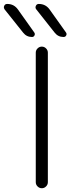

<svg xmlns="http://www.w3.org/2000/svg" viewBox="-61 -995 381 993"><path d="M124 -52.7V-722.7Q124 -735.4 133.3 -744.6Q142.6 -753.9 155.3 -753.9Q168 -753.9 177.2 -744.6Q186.5 -735.4 186.5 -722.7V-52.7Q186.5 -40 177.2 -30.8Q168 -21.5 155.3 -21.5Q142.6 -21.5 133.3 -30.8Q124 -40 124 -52.7ZM267.6 -803.7Q239.3 -803.7 221.7 -826.2L126 -947.3Q120.1 -955.1 124.5 -964.8Q128.9 -974.6 139.6 -974.6Q174.8 -974.6 195.3 -946.3L280.3 -827.1Q283.2 -823.2 283.2 -818.4Q283.2 -815.4 281.2 -811.5Q277.3 -803.7 267.6 -803.7ZM104.5 -803.7Q76.2 -803.7 58.6 -826.2L-37.1 -946.3Q-41 -952.1 -41 -957Q-41 -960.9 -39.1 -964.8Q-35.2 -974.6 -23.4 -974.6Q11.7 -974.6 32.2 -945.3L116.2 -827.1Q119.1 -823.2 119.1 -818.4Q119.1 -815.4 117.2 -811.5Q113.3 -803.7 104.5 -803.7Z"/></svg>

Font: irohamaru Light
Style: Regular
Weight: 200
Designer: [Source Han Sans]
Ryoko NISHIZUKA  (kana & ideographs); Paul D. Hunt (Latin, Greek & Cyrillic); Wenlong ZHANG  (bopomofo
Version: Version 1.01